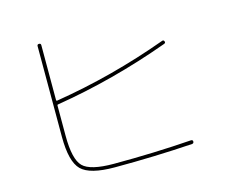

<svg xmlns="http://www.w3.org/2000/svg" viewBox="-103 -881 1206 1023"><g transform="rotate(-15 500.0 -370.0)"><path d="M410.2 0Q273.4 0 226.6 -46.4Q179.7 -92.8 179.7 -230.5V-730.5Q179.7 -740.2 189.9 -740.2Q200.2 -740.2 200.2 -730.5V-426.8Q200.2 -422.9 205.1 -422.9Q519.5 -473.6 828.1 -585.9Q835.9 -588.9 839.8 -580.1Q843.8 -571.3 834 -567.4Q518.6 -453.1 205.1 -402.3Q200.2 -402.3 200.2 -397.5V-230.5Q200.2 -100.6 240.2 -60.1Q280.3 -19.5 410.2 -19.5Q631.8 -19.5 838.9 -34.2Q849.6 -34.2 849.6 -25.4Q849.6 -14.6 839.8 -13.7Q630.9 0 410.2 0Z"/></g></svg>

Font: Rounded-X Mgen+ 1mn thin
Style: Regular
Weight: 100
Designer: [Source Han Sans]
Ryoko NISHIZUKA  (kana & ideographs); Paul D. Hunt (Latin, Greek & Cyrillic); Wenlong ZHANG  (bopomofo
Version: Version 1.059.20150602